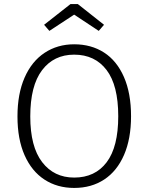

<svg xmlns="http://www.w3.org/2000/svg" viewBox="-20 -914 731 945"><path d="M625 -342Q625 -231 590.5 -151.5Q556 -72 493 -30.5Q430 11 345 11Q262 11 199 -30Q136 -71 101 -150Q66 -229 66 -341Q66 -452 101 -532Q136 -612 199.5 -654Q263 -696 345 -696Q429 -696 492 -655.5Q555 -615 590 -535Q625 -455 625 -342ZM129 -341Q129 -192 187.5 -116Q246 -40 345 -40Q448 -40 505 -115.5Q562 -191 562 -342Q562 -494 504.5 -569.5Q447 -645 345 -645Q245 -645 187 -568.5Q129 -492 129 -341ZM197 -792 327 -894H363L492 -792L466 -762L345 -842L223 -762Z"/></svg>

Font: Fira Sans Light
Style: Regular
Weight: 300
Designer: bBox Type GmbH & Carrois Corporate GbR & Edenspiekermann AG
Foundry: bBox Type GmbH & Carrois Corporate GbR & Edenspiekermann AG
Version: Version 4.301